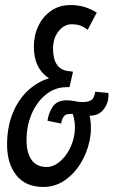

<svg xmlns="http://www.w3.org/2000/svg" viewBox="-20 -730 449 760"><path d="M152 10Q81 10 44.5 -36.5Q8 -83 8 -157Q8 -225 29.5 -279.5Q51 -334 89 -370Q127 -406 174 -420Q114 -459 114 -545Q114 -590 132 -627.5Q150 -665 182.5 -687.5Q215 -710 259 -710Q289 -710 314 -702.5Q339 -695 363 -680L327 -612Q310 -625 296 -629.5Q282 -634 264 -634Q234 -634 212 -606.5Q190 -579 190 -537Q190 -496 206 -473Q222 -450 257 -448L269 -446L255 -385H244Q198 -385 162 -356Q126 -327 105.5 -279.5Q85 -232 85 -175Q85 -125 105 -97Q125 -69 165 -69Q190 -69 214 -88Q238 -107 254.5 -138Q271 -169 275.5 -206Q280 -243 268 -279Q262 -279 256 -279Q240 -279 232.5 -269Q225 -259 222 -241L168 -252Q172 -283 189 -308Q206 -333 245 -333Q260 -333 276 -329.5Q292 -326 306 -326Q329 -326 341 -333.5Q353 -341 357 -367L409 -362Q412 -327 392 -299.5Q372 -272 337 -272H335Q345 -222 334.5 -172.5Q324 -123 298 -81.5Q272 -40 234.5 -15Q197 10 152 10Z"/></svg>

Font: Georama Extra Condensed Medium
Style: Italic
Weight: 500
Width: 2
Italic angle: -9°
Designer: Jean-Baptiste Levee
Foundry: Production Type
Version: Version 1.000